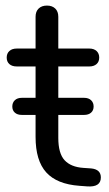

<svg xmlns="http://www.w3.org/2000/svg" viewBox="-20 -660 390 685"><path d="M339.8 -26.9Q339.8 8.8 290 4.9L263.2 2.9Q183.1 -2.9 145 -44.9Q106.9 -86.9 106.9 -171.9V-250H58.1Q42 -250 33 -258.1Q23.9 -266.1 23.9 -280Q23.9 -293.9 33 -302.5Q42 -311 58.1 -311H106.9V-422.9H40Q22.9 -422.9 13.4 -431.4Q3.9 -439.9 3.9 -454.6Q3.9 -469.2 13.4 -478Q22.9 -486.8 40 -486.8H106.9V-600.1Q106.9 -619.1 117.9 -629.6Q128.9 -640.1 147.5 -640.1Q166 -640.1 177 -629.6Q188 -619.1 188 -600.1V-486.8H298.8Q314.9 -486.8 324.5 -478Q334 -469.2 334 -454.6Q334 -439.9 324.5 -431.4Q314.9 -422.9 298.8 -422.9H188V-311H279.8Q295.9 -311 304.9 -302.5Q314 -293.9 314 -280Q314 -266.1 304.9 -258.1Q295.9 -250 279.8 -250H188V-168Q188 -112.8 210.4 -88.4Q232.9 -64 277.8 -61L305.2 -59.1Q339.8 -55.7 339.8 -26.9Z"/></svg>

Font: Nunito-Regular
Style: Regular
Weight: 400
Designer: Vernon Adams
Foundry: newtypography
Version: Version 3.000